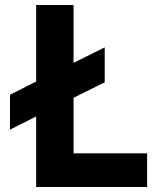

<svg xmlns="http://www.w3.org/2000/svg" viewBox="-20 -750 640 770"><path d="M125 0V-283L20 -230V-370L125 -423V-730H275V-498L400 -560V-420L275 -358V-135H570V0Z"/></svg>

Font: Tiny ExtraBold
Style: Regular
Weight: 800
Designer: Philipp Nurullin, Konstantin Bulenkov
Foundry: JetBrains
Version: Version 2.251; ttfautohint (v1.8.4.7-5d5b)